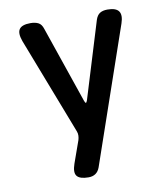

<svg xmlns="http://www.w3.org/2000/svg" viewBox="-84 -810 767 889"><g transform="rotate(-10 300.0 -365.0)"><path d="M261 10Q220 10 206.5 -7Q193 -24 207 -64L244 -168Q247 -178 247.5 -188.5Q248 -199 244 -209L68 -665Q54 -704 66.5 -722Q79 -740 119 -740Q141 -740 156 -732.5Q171 -725 178 -702L301 -343Q305 -332 308 -332Q311 -332 315 -343L425 -702Q432 -723 445.5 -731.5Q459 -740 481 -740Q521 -740 534 -721.5Q547 -703 534 -665L314 -27Q307 -8 293.5 1Q280 10 261 10Z"/></g></svg>

Font: Maple Mono SemiBold
Style: Regular
Weight: 600
Monospace: yes
Designer: subframe7536
Version: Version 7.000